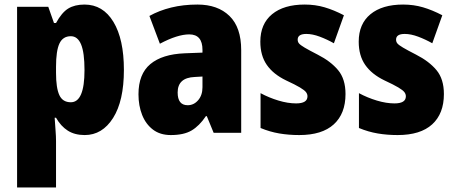

<svg xmlns="http://www.w3.org/2000/svg" viewBox="-20 -583 1997 843"><path d="M351 -563Q432 -563 478 -487Q524 -411 524 -276Q524 -140 476.5 -65Q429 10 352 10Q308 10 277.5 -9.5Q247 -29 226 -66H220Q222 -34 224 -9Q226 16 226 36V240H55V-553H192L217 -482H226Q251 -528 279.5 -545.5Q308 -563 351 -563ZM291 -424Q256 -424 241 -392Q226 -360 226 -290V-263Q226 -197 240.5 -165.5Q255 -134 291 -134Q351 -134 351 -275Q351 -352 336 -388Q321 -424 291 -424Z M847 -563Q936 -563 987.5 -513Q1039 -463 1039 -363V0H918L888 -73H884Q855 -30 821 -10Q787 10 730 10Q683 10 651.5 -14Q620 -38 604 -78.5Q588 -119 588 -169Q588 -258 640 -301.5Q692 -345 791 -349L869 -352V-364Q869 -432 811 -432Q759 -432 682 -391L636 -513Q679 -537 732 -550Q785 -563 847 -563ZM835 -245Q760 -242 760 -177Q760 -121 804 -121Q831 -121 850 -143Q869 -165 869 -200V-247Z M1497 -170Q1497 -84 1445.5 -37Q1394 10 1294 10Q1248 10 1206.5 3Q1165 -4 1124 -21V-174Q1161 -154 1202.5 -141.5Q1244 -129 1280 -129Q1330 -129 1330 -160Q1330 -170 1323.5 -178.5Q1317 -187 1297 -199Q1277 -211 1236 -230Q1180 -257 1151.5 -298Q1123 -339 1123 -400Q1123 -478 1174.5 -520.5Q1226 -563 1318 -563Q1364 -563 1405 -551Q1446 -539 1490 -516L1446 -393Q1416 -410 1384 -422Q1352 -434 1325 -434Q1287 -434 1287 -409Q1287 -399 1293 -392Q1299 -385 1317.5 -374Q1336 -363 1375 -343Q1432 -314 1464.5 -275Q1497 -236 1497 -170Z M1929 -170Q1929 -84 1877.5 -37Q1826 10 1726 10Q1680 10 1638.5 3Q1597 -4 1556 -21V-174Q1593 -154 1634.5 -141.5Q1676 -129 1712 -129Q1762 -129 1762 -160Q1762 -170 1755.5 -178.5Q1749 -187 1729 -199Q1709 -211 1668 -230Q1612 -257 1583.5 -298Q1555 -339 1555 -400Q1555 -478 1606.5 -520.5Q1658 -563 1750 -563Q1796 -563 1837 -551Q1878 -539 1922 -516L1878 -393Q1848 -410 1816 -422Q1784 -434 1757 -434Q1719 -434 1719 -409Q1719 -399 1725 -392Q1731 -385 1749.5 -374Q1768 -363 1807 -343Q1864 -314 1896.5 -275Q1929 -236 1929 -170Z"/></svg>

Font: Noto Sans Ethiopic Condensed Black
Style: Regular
Weight: 900
Width: 3
Designer: Monotype Design Team
Foundry: Monotype Imaging Inc.
Version: Version 2.102; ttfautohint (v1.8.4.7-5d5b)